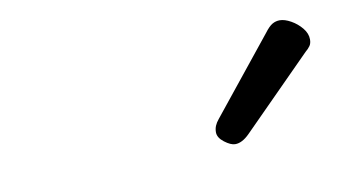

<svg xmlns="http://www.w3.org/2000/svg" viewBox="-38 -921 721 383"><g transform="rotate(-10 322.5 -730.0)"><path d="M413 -616Q404 -616 391.5 -625.5Q379 -635 379 -646Q379 -653 381.5 -659Q384 -665 389 -671L512 -824Q521 -836 528 -840Q535 -844 543 -844Q553 -844 565.5 -837Q578 -830 587 -819Q596 -808 596 -796Q596 -788 592.5 -783Q589 -778 583 -773L442 -631Q427 -616 413 -616Z"/></g></svg>

Font: Playwrite NO
Style: Regular
Weight: 400
Designer: Veronika Burian, José Scaglione
Foundry: TypeTogether
Version: Version 1.002